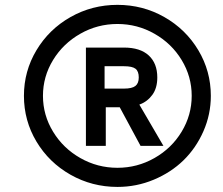

<svg xmlns="http://www.w3.org/2000/svg" viewBox="-20 -735 906 779"><path d="M456.5 23.4Q353.5 23.4 266.1 -26.1Q178.7 -75.7 127.9 -160.6Q77.1 -245.6 77.1 -346.2Q77.1 -446.3 127.9 -531.2Q178.7 -616.2 266.1 -665.8Q353.5 -715.3 456.5 -715.3Q559.6 -715.3 646.7 -665.8Q733.9 -616.2 784.7 -531.2Q835.4 -446.3 835.4 -346.2Q835.4 -271 805.4 -202.6Q775.4 -134.3 724.6 -84.7Q673.8 -35.2 603.8 -5.9Q533.7 23.4 456.5 23.4ZM456.5 -54.2Q537.1 -54.2 606.7 -93.8Q676.3 -133.3 717 -200.7Q757.8 -268.1 757.8 -346.2Q757.8 -424.3 717 -491.5Q676.3 -558.6 606.7 -598.1Q537.1 -637.7 456.5 -637.7Q375.5 -637.7 305.9 -598.1Q236.3 -558.6 195.3 -491.5Q154.3 -424.3 154.3 -346.2Q154.3 -268.1 195.3 -200.7Q236.3 -133.3 305.9 -93.8Q375.5 -54.2 456.5 -54.2ZM328.6 -143.1V-542H482.9Q548.8 -542 583.5 -510Q618.2 -478 618.2 -420.9Q618.2 -377.4 597.9 -349.9Q577.6 -322.3 545.4 -310.5L643.1 -143.1H550.3L465.8 -299.8H409.2V-143.1ZM404.3 -375.5H482.9Q515.6 -375.5 529.3 -386.2Q543 -397 543 -420.9Q543 -445.8 529.8 -456.1Q516.6 -466.3 482.9 -466.3H404.3Z"/></svg>

Font: HK Grotesk SemiBold Italic
Style: Regular
Weight: 600
Italic angle: -13°
Designer: Alfredo Marco Pradil and Stefan Peev
Foundry: Hanken Design Co.
Version: Version 1.000;PS 001.000;hotconv 1.0.88;makeotf.lib2.5.64775